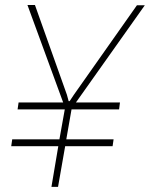

<svg xmlns="http://www.w3.org/2000/svg" viewBox="-20 -731 586 751"><path d="M515.6 -710.4H546.4L276.9 -330.1H449.2L445.8 -303.2H259.8L239.3 -186H424.3L420.4 -159.2H234.9L207 0H181.2L208 -159.2H23.9L27.8 -186H212.4L233.4 -303.2H48.8L52.7 -330.1H227.1L87.4 -711.4H116.7L241.7 -360.4L248.5 -335.4H252.4L269 -360.4Z"/></svg>

Font: Roboto Thin
Style: Italic
Weight: 250
Italic angle: -12°
Designer: Google
Version: Version 2.134; 2016